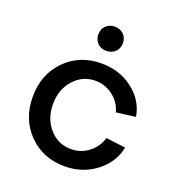

<svg xmlns="http://www.w3.org/2000/svg" viewBox="-134 -833 886 962"><g transform="rotate(20 309.0 -352.0)"><path d="M569 -335 466 -322Q453 -372 411 -404Q369 -436 317 -436Q249 -436 202.5 -384Q156 -332 156 -254Q156 -176 202 -124Q248 -72 317 -72Q370 -72 411 -104Q452 -136 466 -185L570 -172Q554 -89 482.5 -34.5Q411 20 317 20Q200 20 124 -57.5Q48 -135 48 -254Q48 -373 124 -450.5Q200 -528 316 -528Q413 -528 484 -473.5Q555 -419 569 -335ZM315 -595Q286 -595 268 -613.5Q250 -632 250 -660Q250 -688 268.5 -706Q287 -724 315 -724Q344 -724 362.5 -706Q381 -688 381 -660Q381 -631 362.5 -613Q344 -595 315 -595Z"/></g></svg>

Font: Metropolitano Medium
Style: Regular
Weight: 500
Designer: Fonts by Alex Slobzheninov & Chris M. Simpson / Changes by Cristiano Sobral
Foundry: Fonts by Alex Slobzheninov & Chris M. Simpson / Changes by Cristiano Sobral
Version: Version 1.00;August 30, 2020;FontCreator 13.0.0.2681 64-bit